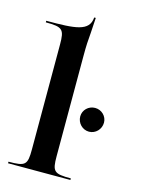

<svg xmlns="http://www.w3.org/2000/svg" viewBox="-120 -866 699 937"><g transform="rotate(15 230.0 -398.0)"><path d="M15 0H330V-8C244.5 -8 235 -16.7 235 -95V-600C235 -656.1 236.6 -675.9 240.5 -723C242.2 -743.7 243.7 -768 245 -796H237C232 -724 161.2 -720 15 -720V-712C100.5 -712 110 -701.8 110 -625V-95C110 -16.7 100.5 -8 15 -8ZM296 -312.5C296 -278.6 322.9 -251 356 -251C389.1 -251 416 -278.6 416 -312.5C416 -344.8 389.1 -371 356 -371C322.9 -371 296 -344.8 296 -312.5Z"/></g></svg>

Font: Prida01
Style: Black
Weight: 900
Designer: gluk
Foundry: gluk
Version: Version 00.072